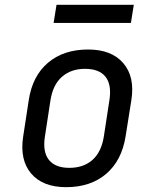

<svg xmlns="http://www.w3.org/2000/svg" viewBox="-20 -765 640 795"><path d="M254 10Q157 10 109 -46.5Q61 -103 76 -200L99 -350Q114 -450 178.5 -505Q243 -560 345 -560Q442 -560 490.5 -503.5Q539 -447 524 -351L500 -200Q484 -100 419.5 -45Q355 10 254 10ZM267 -70Q326 -70 363 -103Q400 -136 410 -200L433 -350Q443 -414 417 -447Q391 -480 332 -480Q274 -480 236.5 -447Q199 -414 189 -350L166 -200Q156 -136 182.5 -103Q209 -70 267 -70ZM202 -670 214 -745H534L522 -670Z"/></svg>

Font: JetBrains Mono NL
Style: Italic
Weight: 400
Italic angle: -9°
Monospace: yes
Designer: Philipp Nurullin, Konstantin Bulenkov
Foundry: JetBrains
Version: Version 2.305; ttfautohint (v1.8.4.7-5d5b)